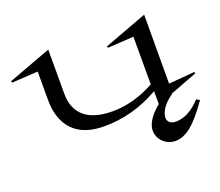

<svg xmlns="http://www.w3.org/2000/svg" viewBox="-136 -591 1095 957"><g transform="rotate(-20 412.0 -112.5)"><path d="M-25.9 -350.1 202.1 -435.1V-201.2Q202.1 -119.6 252.4 -77.9Q302.7 -36.1 399.9 -36.1Q511.2 -36.1 623 -97.2V-350.1L484.9 -341.8L482.9 -350.1L710.9 -435.1L710 -69.8L848.1 -81.1L850.1 -73.2L703.1 -17.1H708Q653.3 20 638.7 62.5Q627 97.2 648.9 112.3Q660.2 120.1 678.2 120.1Q745.1 120.1 810.1 49.8L827.1 60.1Q766.6 146 724.9 178Q683.1 210 645 210Q606.4 210 579.8 184.3Q553.2 158.7 553.2 122.1Q553.2 96.2 572.5 66.4Q591.8 36.6 627 8.8V-60.1Q489.7 20 335 20Q227.1 20 171.1 -37.1Q115.2 -94.2 115.2 -201.2V-350.1L-23.9 -341.8Z"/></g></svg>

Font: Halibut Exp
Style: Regular
Weight: 400
Width: 7
Designer: Matteo Maggi
Foundry: Collletttivo
Version: Version 3.080 | FøM Fix